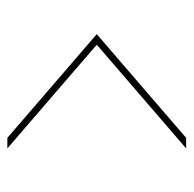

<svg xmlns="http://www.w3.org/2000/svg" viewBox="-22 -604 514 509"><g transform="rotate(-90 234.5 -350.0)"><path d="M370 -350 95 -587H123L398 -350L123 -113H95Z"/></g></svg>

Font: Albert Sans Thin
Style: Regular
Weight: 250
Designer: Andreas Rasmussen
Foundry: a.Foundry
Version: Version 1.025